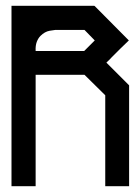

<svg xmlns="http://www.w3.org/2000/svg" viewBox="-20 -640 479 660"><path d="M423.8 0H341.8V-312.5Q317.4 -335.9 270.5 -382.8H102.5V0H19.5V-620.1H303.7V-619.1L304.7 -620.1Q343.8 -580.1 422.9 -501L393.6 -472.7L364.3 -443.4Q358.4 -436.5 345.7 -424.8L384.8 -385.7L423.8 -346.7ZM270.5 -537.1H169.9Q168 -537.1 150.4 -534.2Q133.8 -531.2 119.1 -516.6Q111.3 -508.8 106.4 -496.1Q101.6 -483.4 102.5 -464.8H269.5L288.1 -483.4L305.7 -501Q293.9 -513.7 270.5 -537.1Z"/></svg>

Font: mr_KirucoupageG
Style: Regular
Weight: 400
Designer: Jan Henkel
Version: Version 1.00 May 25, 2020, initial release